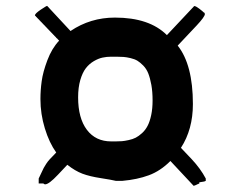

<svg xmlns="http://www.w3.org/2000/svg" viewBox="-20 -633 762 642"><path d="M168 -123Q144.5 -155.8 129.9 -203.9Q115.2 -252 115.2 -301.8Q115.2 -331.1 119.4 -361.6Q123.5 -392.1 138.4 -431.6Q153.3 -471.2 177.7 -497.1L177.2 -497.6L176.8 -498V-498.5H176.3L175.8 -499V-499.5H175.3L174.8 -500L174.3 -500.5V-501L173.8 -501.5H173.3L172.9 -502L172.4 -502.4V-502.9L171.9 -503.4L171.4 -503.9L170.9 -504.4L170.4 -504.9H169.9L169.4 -505.4L168.9 -505.9L168.5 -506.3L168 -506.8L167.5 -507.3V-507.8L167 -508.3L166.5 -508.8L166 -509.3L165 -510.3L164.6 -510.7L164.1 -511.2L163.6 -511.7L163.1 -512.2L162.6 -512.7L162.1 -513.2L161.6 -513.7L161.1 -514.2L160.6 -515.1L160.2 -515.6L159.2 -516.1L158.7 -516.6L158.2 -517.1L157.7 -518.1L157.2 -518.6L156.7 -519L155.8 -519.5L155.3 -520.5L154.8 -521L154.3 -521.5L153.3 -522.5L152.8 -522.9L152.3 -523.4L151.9 -523.9L150.9 -524.9L150.4 -525.4L149.9 -525.9L148.9 -526.9L148.4 -527.3L147.9 -528.3L147.5 -528.8L146.5 -529.3L146 -530.3L145 -530.8L144.5 -531.7L144 -532.2L143.1 -532.7L142.6 -533.7L142.1 -534.2L141.1 -535.2L140.6 -535.6L139.6 -536.6L139.2 -537.1L138.2 -538.1L137.7 -538.6L137.2 -539.6L136.2 -540L135.7 -541L134.8 -541.5L134.3 -542.5L133.3 -543L132.8 -543.9L131.8 -544.9L131.3 -545.4L130.4 -546.4L129.9 -546.9L128.9 -547.9L128.4 -548.8L127.4 -549.3L126.5 -550.3L126 -550.8L125 -551.8L124.5 -552.7L123.5 -553.2L123 -554.2L122.1 -555.2L121.1 -555.7L120.6 -556.6L119.6 -557.6L119.1 -558.1L118.2 -559.1L117.2 -560.1L116.7 -560.5L115.7 -561.5L114.7 -562.5L114.3 -563.5L113.3 -564L112.3 -564.9L111.8 -565.9L110.8 -566.9L109.9 -567.4L109.4 -568.4L108.4 -569.3L107.4 -570.3L106.4 -570.8L106 -571.8L105 -572.8L104 -573.7L103.5 -574.7L102.5 -575.2L101.6 -576.2L100.6 -577.1L100.1 -578.1L99.1 -579.1L98.1 -579.6L97.7 -580.6L96.7 -581.5Q96.7 -587.4 115.7 -600.3Q134.8 -613.3 137.7 -613.3L215.8 -529.3Q282.2 -574.2 364.3 -574.2Q479.5 -574.2 538.1 -515.6L629.4 -612.8Q634.8 -612.8 646 -604.2Q657.2 -595.7 662.1 -590.8V-591.8Q665 -588.9 665 -585.9Q665 -577.1 637.7 -547.9Q581.1 -488.3 574.2 -480.5Q625 -416.5 625 -285.2Q625 -200.2 585 -138.7L621.1 -100.6Q650.4 -69.3 668 -36.1V-28.3Q666 -26.9 661.9 -25.9Q657.7 -24.9 652.6 -24.4Q647.5 -23.9 646.5 -23.4V-19.5Q645.5 -19 643.6 -18.3Q641.6 -17.6 639.4 -16.4Q637.2 -15.1 634.8 -14.2Q632.3 -13.2 630.4 -12.5Q628.4 -11.7 627.4 -11.7L549.8 -94.7Q516.1 -61 477.5 -46.9Q439 -32.7 389.6 -28.3H367.2Q353.5 -31.7 316.9 -37.4Q280.3 -43 255.6 -52.2Q231 -61.5 205.1 -82L173.8 -48.8Q143.6 -16.6 130.9 -16.6Q127.9 -16.6 125 -19.5H109.4V-36.1Q111.8 -41 117.7 -53.7Q123.5 -66.4 126.2 -71.5Q128.9 -76.7 134.5 -85.2Q140.1 -93.8 146.5 -100.6ZM241.2 -307.6Q241.2 -237.8 270.5 -199Q299.8 -160.2 351.6 -160.2H367.2Q378.9 -160.2 387.7 -160.9Q396.5 -161.6 410.2 -164.6Q423.8 -167.5 433.8 -172.6Q443.8 -177.7 455.1 -188Q466.3 -198.2 473.6 -212.4Q481 -226.6 485.6 -248.3Q490.2 -270 490.2 -296.9Q490.2 -326.2 486.1 -349.1Q481.9 -372.1 475.8 -387.5Q469.7 -402.8 459.2 -413.6Q448.7 -424.3 439.5 -429.9Q430.2 -435.5 416.5 -438.7Q402.8 -441.9 393.1 -442.6Q383.3 -443.4 369.1 -443.4H351.6Q336.4 -443.4 322.8 -440.4Q309.1 -437.5 293.7 -428.5Q278.3 -419.4 267.1 -405Q255.9 -390.6 248.5 -365.5Q241.2 -340.3 241.2 -307.6Z"/></svg>

Font: Bowlby One SC
Style: Regular
Weight: 400
Width: 1
Version: Version 1.2